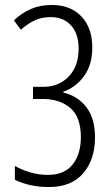

<svg xmlns="http://www.w3.org/2000/svg" viewBox="-20 -744 452 774"><path d="M352 -552Q352 -483 319 -437.5Q286 -392 235 -374V-371Q294 -357 328.5 -311.5Q363 -266 363 -190Q363 -101 315.5 -45.5Q268 10 177 10Q101 10 40 -19V-75Q68 -59 102.5 -49Q137 -39 173 -39Q239 -39 272.5 -80.5Q306 -122 306 -192Q306 -272 263.5 -308.5Q221 -345 152 -345H113V-394H155Q217 -394 257 -435.5Q297 -477 297 -548Q297 -608 266.5 -641.5Q236 -675 184 -675Q147 -675 119 -661.5Q91 -648 64 -624L36 -662Q68 -692 105 -708Q142 -724 189 -724Q264 -724 308 -678Q352 -632 352 -552Z"/></svg>

Font: Noto Sans Ethiopic ExtraCondensed Light
Style: Regular
Weight: 300
Width: 2
Designer: Monotype Design Team
Foundry: Monotype Imaging Inc.
Version: Version 2.102; ttfautohint (v1.8.4.7-5d5b)